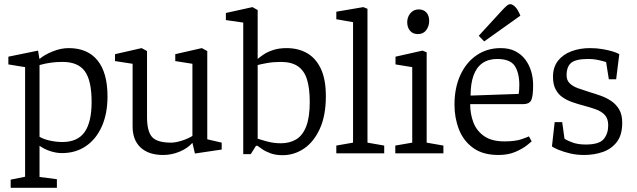

<svg xmlns="http://www.w3.org/2000/svg" viewBox="-20 -733 3045 918"><path d="M31 165V126L100 112V-412L20 -425V-462L162 -491L168 -454L169 -451Q192 -471 231.5 -487Q271 -503 308 -503Q399 -503 446.5 -444Q494 -385 494 -272Q494 -190 467 -129Q440 -68 391 -34.5Q342 -1 276 -1Q249 -1 220 -10.5Q191 -20 169 -36V-30V-20V113L252 124V165ZM278 -54Q351 -54 384.5 -101.5Q418 -149 418 -246Q418 -348 385.5 -392.5Q353 -437 279 -437Q250 -437 224 -433.5Q198 -430 169 -422V-79Q189 -67 219.5 -60.5Q250 -54 278 -54Z M760 8Q691 8 652.5 -27.5Q614 -63 614 -129V-428L530 -441V-474L657 -503L683 -489V-174Q683 -104 707.5 -77.5Q732 -51 798 -51Q819 -51 848 -60Q877 -69 900 -83V-428L818 -441V-474L945 -503L971 -489V-67L1040 -51V-18L912 1L900 -50L899 -49Q877 -24 839 -8Q801 8 760 8Z M1331 9Q1298 9 1273.5 0Q1249 -9 1233.5 -20Q1218 -31 1211 -36H1204L1179 4H1143V-625L1060 -637V-671L1187 -699L1212 -685V-476V-458V-451Q1222 -460 1240.5 -472.5Q1259 -485 1286.5 -494Q1314 -503 1350 -503Q1406 -503 1448 -479Q1490 -455 1514 -404.5Q1538 -354 1538 -273Q1538 -181 1509.5 -118Q1481 -55 1434 -23Q1387 9 1331 9ZM1323 -48Q1365 -48 1396 -66.5Q1427 -85 1444 -128.5Q1461 -172 1461 -246Q1461 -310 1448 -352.5Q1435 -395 1404.5 -416Q1374 -437 1322 -437Q1287 -437 1256.5 -431.5Q1226 -426 1212 -422V-70Q1226 -65 1257.5 -56.5Q1289 -48 1323 -48Z M1588 0V-37L1668 -51V-627L1588 -641V-677L1717 -699L1737 -691V-51L1817 -37V0Z M1870 0V-37L1951 -51V-412L1871 -425V-462L2000 -491L2020 -483V-51L2100 -37V0ZM1978 -570Q1954 -570 1940.5 -586Q1927 -602 1927 -627Q1927 -651 1942 -669.5Q1957 -688 1982 -688Q2005 -688 2018.5 -673.5Q2032 -659 2032 -633Q2032 -608 2018 -589Q2004 -570 1978 -570Z M2363 8Q2289 8 2242.5 -25.5Q2196 -59 2174.5 -114Q2153 -169 2153 -232Q2153 -313 2181 -374Q2209 -435 2259 -469Q2309 -503 2374 -503Q2414 -503 2443 -488.5Q2472 -474 2491 -449Q2510 -424 2519.5 -392.5Q2529 -361 2529 -326Q2529 -271 2519.5 -253Q2510 -235 2481 -235H2228Q2228 -188 2243.5 -147.5Q2259 -107 2295 -82Q2331 -57 2392 -57Q2445 -57 2475.5 -68Q2506 -79 2509 -81L2522 -57Q2519 -54 2499 -38Q2479 -22 2444.5 -7Q2410 8 2363 8ZM2230 -276 2460 -284Q2463 -302 2463 -326Q2463 -385 2441 -418Q2419 -451 2357 -451Q2315 -451 2286.5 -431Q2258 -411 2244 -372Q2230 -333 2230 -276ZM2295 -535 2269 -562 2381 -684Q2394 -698 2403 -705.5Q2412 -713 2420 -713Q2431 -713 2444 -699.5Q2457 -686 2468 -658Z M2773 8Q2737 8 2705.5 0.5Q2674 -7 2651 -16.5Q2628 -26 2619 -33L2632 -149H2668L2679 -70Q2693 -60 2719 -51Q2745 -42 2780 -42Q2845 -42 2866.5 -68Q2888 -94 2888 -134Q2888 -166 2871.5 -183.5Q2855 -201 2828 -210.5Q2801 -220 2771 -228Q2744 -235 2718 -244Q2692 -253 2671 -267Q2650 -281 2637 -305Q2624 -329 2624 -366Q2624 -412 2648 -442.5Q2672 -473 2712.5 -488Q2753 -503 2801 -503Q2833 -503 2861.5 -498Q2890 -493 2911 -486.5Q2932 -480 2941 -474L2926 -354H2891L2878 -436Q2874 -438 2847.5 -444.5Q2821 -451 2792 -451Q2734 -451 2711.5 -433Q2689 -415 2689 -373Q2689 -349 2704 -334.5Q2719 -320 2744 -311Q2769 -302 2798 -293Q2825 -285 2853 -275Q2881 -265 2904 -249Q2927 -233 2941 -208.5Q2955 -184 2955 -146Q2955 -88 2929.5 -54.5Q2904 -21 2862.5 -6.5Q2821 8 2773 8Z"/></svg>

Font: Faustina Light
Style: Regular
Weight: 300
Designer: Alfonso Garcia
Foundry: http://www.omnibus-type.com
Version: Version 1.200